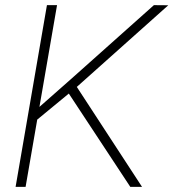

<svg xmlns="http://www.w3.org/2000/svg" viewBox="-20 -731 678 751"><path d="M203.1 -710.9 80.1 0H41L163.6 -710.9ZM638.2 -710.4 277.3 -388.2 108.4 -249 116.2 -296.9 256.8 -420.9 582 -710.9ZM489.7 0 240.7 -377.9 268.6 -409.2 535.6 0Z"/></svg>

Font: Roboto ExtraLight
Style: Italic
Weight: 250
Designer: Christian Robertson
Foundry: Google
Version: Version 3.009; 2024